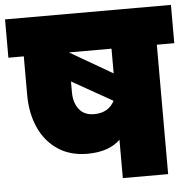

<svg xmlns="http://www.w3.org/2000/svg" viewBox="-64 -792 837 844"><g transform="rotate(-5 355.0 -370.0)"><path d="M721 -571H644V0H444V-169Q393 -120 299 -120Q222 -120 167.5 -157Q113 -194 85 -257.5Q57 -321 57 -401V-571H-11V-740H721ZM444 -571H256L444 -462ZM343 -291Q376 -291 398.5 -304.5Q421 -318 433 -342L254 -443V-395Q254 -350 276.5 -320.5Q299 -291 343 -291Z"/></g></svg>

Font: Fz Poppins Black
Style: Regular
Weight: 900
Designer: Ninad Kale (Devanagari), Jonny Pinhorn (Latin)
Foundry: Indian Type Foundry
Version: Vit hóa bi Vntype.Com & FontZin.Com